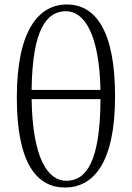

<svg xmlns="http://www.w3.org/2000/svg" viewBox="-20 -822 587 856"><path d="M270 14C394 14 493 -92 493 -392C493 -685 406 -802 278 -802C154 -802 55 -689 55 -387C55 -95 143 14 270 14ZM276 -16C191 -16 125 -120 121 -380H428C427 -98 363 -16 276 -16ZM121 -421C124 -690 187 -772 274 -772C358 -772 423 -665 428 -421Z"/></svg>

Font: Noto Serif TC Light
Style: Regular
Weight: 300
Designer: Ryoko NISHIZUKA 西塚涼子 (kana & ideographs); Frank Grießhammer (Latin, Greek & Cyrillic); Wenlong ZHANG 张文龙 (bopomofo); San
Foundry: Adobe
Version: Version 2.001;hotconv 1.1.0;makeotfexe 2.6.0